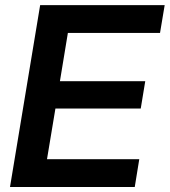

<svg xmlns="http://www.w3.org/2000/svg" viewBox="-20 -748 679 768"><path d="M20 0 140.6 -727.5H638.7L620.1 -616.2H251.5L219.7 -423.3H561L543 -314H201.7L168 -111.3H537.1L519 0Z"/></svg>

Font: Inter 28pt SemiBold
Style: Italic
Weight: 600
Italic angle: -9.3988°
Designer: Rasmus Andersson
Foundry: rsms
Version: Version 4.001;git-66647c0bb